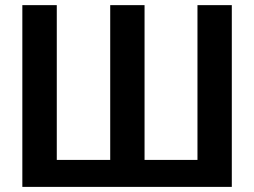

<svg xmlns="http://www.w3.org/2000/svg" viewBox="-20 -731 994 751"><path d="M67.4 -710.9H202.1V-105.5H411.1V-710.9H545.4V-105.5H752.4V-710.9H886.7V0H67.4Z"/></svg>

Font: Roboto SemiBold
Style: Regular
Weight: 600
Designer: Christian Robertson
Foundry: Google
Version: Version 3.009; 2024